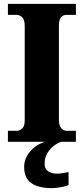

<svg xmlns="http://www.w3.org/2000/svg" viewBox="-20 -734 433 994"><path d="M21 0V-57H68Q82 -57 95 -69Q108 -81 108 -110V-600Q108 -631 95 -644Q82 -657 68 -657H21V-714H373V-657H324Q306 -657 295.5 -644Q285 -631 285 -599V-111Q285 -84 297 -70.5Q309 -57 324 -57H373V0ZM251 240Q178 240 141.5 213.5Q105 187 105 130Q105 99 120.5 72Q136 45 161.5 26Q187 7 215 0H298Q278 6 258 21.5Q238 37 224.5 60Q211 83 211 115Q211 141 229.5 153Q248 165 276 165Q288 165 303 162.5Q318 160 335 157V224Q320 231 292.5 235.5Q265 240 251 240Z"/></svg>

Font: Noto Serif Armenian SemiCondensed ExtraBold
Style: Regular
Weight: 800
Width: 4
Designer: Monotype Design Team
Foundry: Monotype Imaging Inc.
Version: Version 2.008; ttfautohint (v1.8.4.7-5d5b)